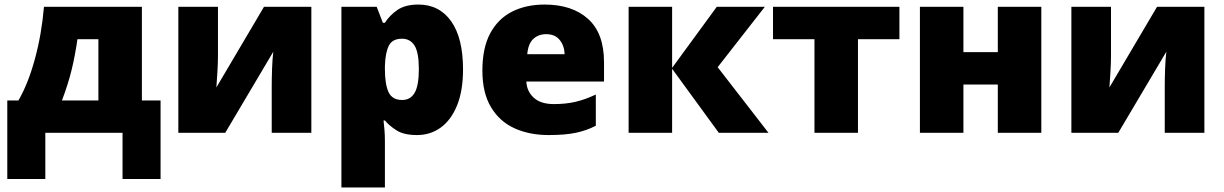

<svg xmlns="http://www.w3.org/2000/svg" viewBox="-20 -583 5374 843"><path d="M603 -553V-142H685V203H518V0H179V203H12V-142H61Q104 -216 133.5 -325Q163 -434 173 -553ZM320 -411Q310 -340 294.5 -276.5Q279 -213 252 -142H412V-411Z M937 -338Q937 -304 934.5 -266.5Q932 -229 930 -199L1139 -553H1347V0H1173V-200Q1173 -239 1174.5 -281.5Q1176 -324 1180 -356L969 0H763V-553H937Z M1817 -563Q1909 -563 1961 -489.5Q2013 -416 2013 -278Q2013 -184 1986.5 -119.5Q1960 -55 1914.5 -22.5Q1869 10 1811 10Q1753 10 1720.5 -11Q1688 -32 1670 -54H1664Q1666 -35 1668 -13Q1670 9 1670 38V240H1479V-553H1634L1661 -483H1670Q1690 -515 1724.5 -539Q1759 -563 1817 -563ZM1745 -413Q1703 -413 1687.5 -383Q1672 -353 1670 -294V-279Q1670 -213 1686 -178.5Q1702 -144 1746 -144Q1782 -144 1800.5 -175.5Q1819 -207 1819 -280Q1819 -353 1800 -383Q1781 -413 1745 -413Z M2371 -563Q2492 -563 2562 -500Q2632 -437 2632 -310V-225H2291Q2293 -182 2323.5 -154Q2354 -126 2412 -126Q2464 -126 2507 -136Q2550 -146 2596 -168V-31Q2556 -10 2508.5 0Q2461 10 2389 10Q2305 10 2239.5 -19.5Q2174 -49 2136 -112Q2098 -175 2098 -273Q2098 -373 2132.5 -437Q2167 -501 2228.5 -532Q2290 -563 2371 -563ZM2378 -433Q2344 -433 2321.5 -412Q2299 -391 2295 -345H2459Q2458 -382 2437.5 -407.5Q2417 -433 2378 -433Z M3127 -553H3338L3131 -288L3354 0H3136L2931 -281V0H2740V-553H2931V-285Z M3929 -411H3747V0H3556V-411H3374V-553H3929Z M4210 -553V-354H4361V-553H4552V0H4361V-212H4210V0H4019V-553Z M4858 -338Q4858 -304 4855.5 -266.5Q4853 -229 4851 -199L5060 -553H5268V0H5094V-200Q5094 -239 5095.5 -281.5Q5097 -324 5101 -356L4890 0H4684V-553H4858Z"/></svg>

Font: Noto Sans Black
Style: Regular
Weight: 900
Designer: Monotype Design Team
Foundry: Monotype Imaging Inc.
Version: Version 2.007